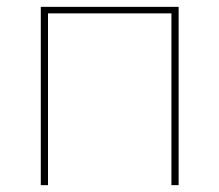

<svg xmlns="http://www.w3.org/2000/svg" viewBox="-20 -540 640 560"><path d="M99 0V-520H501V0H480V-501H120V0Z"/></svg>

Font: Iosevka SS04 Thin Extended
Style: Regular
Weight: 100
Width: 7
Monospace: yes
Designer: Belleve Invis
Foundry: Belleve Invis
Version: Version 19.0.0; ttfautohint (v1.8.4)